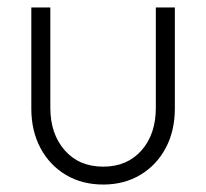

<svg xmlns="http://www.w3.org/2000/svg" viewBox="-20 -485 553 515"><path d="M257 10Q200 10 156.5 -16Q113 -42 88.5 -88Q64 -134 64 -194V-465H115V-196Q115 -126 153.5 -82Q192 -38 257 -38Q321 -38 359.5 -81.5Q398 -125 398 -196V-465H449V-194Q449 -134 424.5 -88Q400 -42 356.5 -16Q313 10 257 10Z"/></svg>

Font: Outfit ExtraLight
Style: Regular
Weight: 200
Designer: Rodrigo Fuenzalida
Foundry: fragTYPE
Version: Version 1.100; ttfautohint (v1.8.4.7-5d5b);gftools[0.9.27]